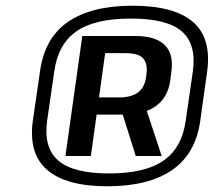

<svg xmlns="http://www.w3.org/2000/svg" viewBox="-20 -866 767 672"><path d="M356 -214Q212 -214 145.5 -271Q79 -328 95 -444L120 -616Q136 -733 218 -789.5Q300 -846 444 -846Q589 -846 655 -789.5Q721 -733 705 -616L681 -444Q665 -328 582.5 -271Q500 -214 356 -214ZM404 -483H492L546 -320H455ZM362 -259Q488 -259 552.5 -304Q617 -349 630 -444L655 -616Q668 -711 616.5 -756Q565 -801 438 -801Q311 -801 247 -756Q183 -711 170 -616L145 -444Q132 -349 184 -304Q236 -259 362 -259ZM268 -740H453Q524 -740 556 -709Q588 -678 580 -617L576 -585Q568 -526 526.5 -495.5Q485 -465 415 -465H314L322 -525H397Q437 -525 461 -541Q485 -557 491 -594L493 -610Q497 -641 482 -660.5Q467 -680 418 -680H328L351 -701L298 -320H209Z"/></svg>

Font: Pathway Extreme 28pt
Style: Bold Italic
Weight: 700
Italic angle: -8°
Designer: Eduardo Rodriguez Tunni
Foundry: Eduardo Rodriguez Tunni
Version: Version 1.001;gftools[0.9.26]